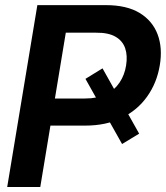

<svg xmlns="http://www.w3.org/2000/svg" viewBox="-20 -748 663 768"><path d="M390.1 -474.6 536.6 -213.4 468.3 -171.9 321.8 -432.6ZM8.8 0 129.4 -727.5H402.8Q486.8 -727.5 538.3 -696.3Q589.8 -665 610.4 -610.6Q630.9 -556.2 619.1 -486.3Q607.4 -416.5 568.8 -362.1Q530.3 -307.6 467.5 -276.6Q404.8 -245.6 320.8 -245.6H139.6L158.2 -354H320.8Q370.1 -354 404.3 -371.1Q438.5 -388.2 458.5 -418.2Q478.5 -448.2 484.4 -486.3Q490.7 -525.4 480.7 -554.9Q470.7 -584.5 442.1 -601.1Q413.6 -617.7 364.3 -617.2H243.2L141.1 0Z"/></svg>

Font: Inter Tight SemiBold
Style: Italic
Weight: 600
Italic angle: -9.39999°
Designer: Rasmus Andersson
Foundry: rsms
Version: Version 3.004